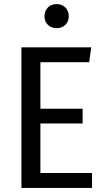

<svg xmlns="http://www.w3.org/2000/svg" viewBox="-20 -921 511 941"><path d="M417 -616H178V-388H385V-316H178V-73H431V0H85V-689H427ZM317 -841Q317 -816 300.5 -799.5Q284 -783 257 -783Q231 -783 214.5 -799.5Q198 -816 198 -841Q198 -867 214.5 -884Q231 -901 257 -901Q284 -901 300.5 -884Q317 -867 317 -841Z"/></svg>

Font: Fira Sans Condensed
Style: Regular
Weight: 400
Width: 3
Designer: bBox Type GmbH & Carrois Corporate GbR & Edenspiekermann AG
Foundry: bBox Type GmbH & Carrois Corporate GbR & Edenspiekermann AG
Version: Version 4.301